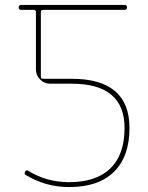

<svg xmlns="http://www.w3.org/2000/svg" viewBox="-20 -750 602 780"><path d="M66 -710Q56 -710 56 -720Q56 -730 66 -730H486Q496 -730 496 -720Q496 -710 486 -710H155Q146 -710 146 -701V-439Q146 -430 155 -430H271Q506 -430 506 -230Q506 -114 443 -52Q380 10 261 10Q166 10 85 -39Q77 -44 82 -53Q87 -61 95 -56Q169 -10 261 -10Q371 -10 428.5 -66Q486 -122 486 -230Q486 -410 271 -410H183Q160 -410 143 -427Q126 -444 126 -467V-701Q126 -710 117 -710Z"/></svg>

Font: Rounded Mplus 1c Thin
Style: Regular
Weight: 250
Version: Version 1.059.20150529